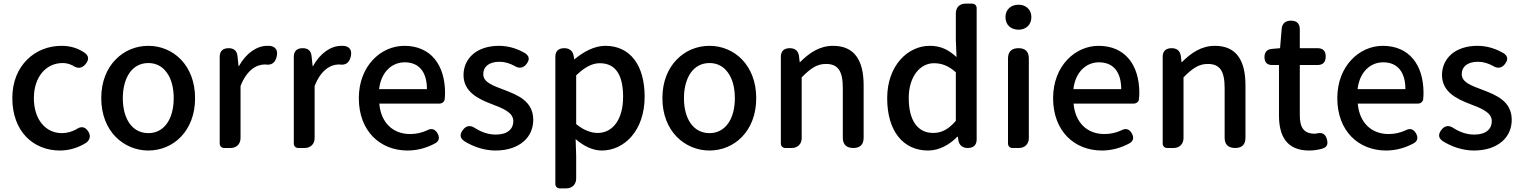

<svg xmlns="http://www.w3.org/2000/svg" viewBox="-20 -817 8401 1060"><path d="M124 -62C171 -13 237 14 311 14C361 14 412 -1 456 -29C477 -45 482 -67 468 -90C451 -118 428 -122 401 -103C377 -90 350 -82 322 -82C231 -82 167 -158 167 -275C167 -391 233 -469 326 -469C346 -469 364 -464 382 -455C409 -436 434 -439 454 -465C472 -489 471 -508 447 -526C413 -549 372 -564 320 -564C248 -564 180 -538 130 -488C80 -439 48 -367 48 -275C48 -184 77 -111 124 -62Z M618 -62C666 -13 731 14 799 14C935 14 1057 -92 1057 -275C1057 -458 935 -564 799 -564C731 -564 666 -538 618 -488C570 -439 539 -367 539 -275C539 -184 570 -111 618 -62ZM901 -416C926 -382 939 -333 939 -275C939 -158 885 -82 799 -82C712 -82 658 -158 658 -275C658 -333 672 -382 696 -416C720 -450 756 -469 799 -469C842 -469 877 -450 901 -416Z M1193 -275V-25C1193 -10 1203 0 1218 0H1250H1253C1286 0 1308 -22 1308 -55V-342C1342 -430 1396 -461 1441 -461C1442 -461 1444 -461 1445 -461C1480 -455 1501 -472 1508 -507C1514 -536 1505 -556 1476 -563C1470 -564 1464 -564 1456 -564C1396 -564 1338 -522 1299 -452H1297L1291 -508C1288 -537 1271 -551 1242 -551C1211 -551 1193 -535 1193 -504Z M1602 -275V-25C1602 -10 1612 0 1627 0H1659H1662C1695 0 1717 -22 1717 -55V-342C1751 -430 1805 -461 1850 -461C1851 -461 1853 -461 1854 -461C1889 -455 1910 -472 1917 -507C1923 -536 1914 -556 1885 -563C1879 -564 1873 -564 1865 -564C1805 -564 1747 -522 1708 -452H1706L1700 -508C1697 -537 1680 -551 1651 -551C1620 -551 1602 -535 1602 -504Z M2341 -245H2405C2421 -245 2433 -255 2435 -268C2436 -279 2437 -291 2437 -304C2437 -459 2358 -564 2212 -564C2084 -564 1961 -454 1961 -275C1961 -93 2079 14 2230 14C2287 14 2339 -2 2383 -26C2405 -39 2408 -57 2396 -80C2382 -105 2362 -111 2337 -97C2308 -84 2278 -77 2244 -77C2149 -77 2083 -140 2074 -245H2252ZM2139 -325H2073C2084 -421 2145 -473 2214 -473C2294 -473 2337 -419 2337 -325H2205Z M2591 -518C2558 -489 2539 -449 2539 -403C2539 -310 2620 -271 2693 -243C2753 -220 2814 -198 2814 -148C2814 -106 2783 -74 2718 -74C2676 -74 2639 -87 2604 -109C2578 -127 2554 -125 2535 -99C2517 -75 2519 -55 2543 -38C2592 -7 2654 14 2715 14C2783 14 2835 -5 2871 -36C2906 -66 2924 -109 2924 -155C2924 -258 2839 -292 2763 -321C2702 -344 2648 -362 2648 -408C2648 -446 2676 -476 2738 -476C2767 -476 2795 -467 2821 -453C2845 -437 2870 -441 2887 -464C2904 -487 2904 -505 2881 -522C2841 -546 2791 -564 2735 -564C2674 -564 2625 -547 2591 -518Z M3046 -164V198C3046 213 3056 223 3071 223H3103H3106C3139 223 3161 201 3161 168V45L3158 -49C3204 -9 3254 14 3302 14C3426 14 3539 -95 3539 -284C3539 -454 3461 -564 3322 -564C3260 -564 3200 -530 3152 -490H3150L3147 -509C3142 -537 3123 -551 3095 -551C3064 -551 3046 -535 3046 -504ZM3161 -333V-401C3207 -445 3248 -468 3291 -468C3383 -468 3420 -397 3420 -282C3420 -154 3360 -83 3280 -83C3247 -83 3204 -96 3161 -132V-266Z M3716 -62C3764 -13 3829 14 3897 14C4033 14 4155 -92 4155 -275C4155 -458 4033 -564 3897 -564C3829 -564 3764 -538 3716 -488C3668 -439 3637 -367 3637 -275C3637 -184 3668 -111 3716 -62ZM3999 -416C4024 -382 4037 -333 4037 -275C4037 -158 3983 -82 3897 -82C3810 -82 3756 -158 3756 -275C3756 -333 3770 -382 3794 -416C3818 -450 3854 -469 3897 -469C3940 -469 3975 -450 3999 -416Z M4291 -275V-25C4291 -10 4301 0 4316 0H4348H4351C4384 0 4406 -22 4406 -55V-390C4455 -439 4489 -464 4540 -464C4605 -464 4633 -427 4633 -332V-57C4633 -19 4653 0 4691 0C4729 0 4748 -19 4748 -57V-346C4748 -486 4696 -564 4579 -564C4504 -564 4447 -524 4397 -474H4395L4391 -508C4387 -537 4369 -551 4340 -551C4309 -551 4291 -535 4291 -504Z M5372 -398V-771C5372 -787 5362 -797 5346 -797H5314H5311C5278 -797 5257 -776 5257 -743V-593L5261 -502C5217 -541 5177 -564 5113 -564C4991 -564 4878 -454 4878 -275C4878 -92 4967 14 5104 14C5167 14 5224 -20 5265 -62H5268L5271 -42C5276 -14 5295 0 5323 0C5354 0 5372 -16 5372 -47ZM5257 -217V-150C5217 -103 5178 -83 5132 -83C5046 -83 4997 -152 4997 -276C4997 -395 5060 -468 5136 -468C5177 -468 5216 -455 5257 -418V-284Z M5660 -275V-494C5660 -532 5641 -551 5603 -551C5565 -551 5545 -532 5545 -494V-25C5545 -10 5555 0 5570 0H5602H5605C5638 0 5660 -22 5660 -55ZM5551 -672C5564 -660 5582 -653 5603 -653C5624 -653 5642 -660 5654 -672C5667 -684 5674 -702 5674 -723C5674 -763 5645 -791 5603 -791C5560 -791 5531 -763 5531 -723C5531 -702 5538 -684 5551 -672Z M6174 -245H6238C6254 -245 6266 -255 6268 -268C6269 -279 6270 -291 6270 -304C6270 -459 6191 -564 6045 -564C5917 -564 5794 -454 5794 -275C5794 -93 5912 14 6063 14C6120 14 6172 -2 6216 -26C6238 -39 6241 -57 6229 -80C6215 -105 6195 -111 6170 -97C6141 -84 6111 -77 6077 -77C5982 -77 5916 -140 5907 -245H6085ZM5972 -325H5906C5917 -421 5978 -473 6047 -473C6127 -473 6170 -419 6170 -325H6038Z M6399 -275V-25C6399 -10 6409 0 6424 0H6456H6459C6492 0 6514 -22 6514 -55V-390C6563 -439 6597 -464 6648 -464C6713 -464 6741 -427 6741 -332V-57C6741 -19 6761 0 6799 0C6837 0 6856 -19 6856 -57V-346C6856 -486 6804 -564 6687 -564C6612 -564 6555 -524 6505 -474H6503L6499 -508C6495 -537 6477 -551 6448 -551C6417 -551 6399 -535 6399 -504Z M7156 -318V-458H7227H7253C7284 -458 7299 -474 7299 -505C7299 -536 7284 -551 7253 -551H7156V-655C7156 -687 7139 -703 7107 -703C7077 -703 7059 -688 7056 -658L7047 -551L7002 -547C6975 -545 6961 -529 6961 -502C6961 -473 6975 -458 7004 -458H7041V-180C7041 -64 7085 14 7208 14C7233 14 7257 10 7279 4C7306 -4 7313 -20 7306 -47C7298 -78 7279 -88 7248 -80C7244 -79 7241 -79 7237 -79C7179 -79 7156 -113 7156 -179Z M7743 -245H7807C7823 -245 7835 -255 7837 -268C7838 -279 7839 -291 7839 -304C7839 -459 7760 -564 7614 -564C7486 -564 7363 -454 7363 -275C7363 -93 7481 14 7632 14C7689 14 7741 -2 7785 -26C7807 -39 7810 -57 7798 -80C7784 -105 7764 -111 7739 -97C7710 -84 7680 -77 7646 -77C7551 -77 7485 -140 7476 -245H7654ZM7541 -325H7475C7486 -421 7547 -473 7616 -473C7696 -473 7739 -419 7739 -325H7607Z M7993 -518C7960 -489 7941 -449 7941 -403C7941 -310 8022 -271 8095 -243C8155 -220 8216 -198 8216 -148C8216 -106 8185 -74 8120 -74C8078 -74 8041 -87 8006 -109C7980 -127 7956 -125 7937 -99C7919 -75 7921 -55 7945 -38C7994 -7 8056 14 8117 14C8185 14 8237 -5 8273 -36C8308 -66 8326 -109 8326 -155C8326 -258 8241 -292 8165 -321C8104 -344 8050 -362 8050 -408C8050 -446 8078 -476 8140 -476C8169 -476 8197 -467 8223 -453C8247 -437 8272 -441 8289 -464C8306 -487 8306 -505 8283 -522C8243 -546 8193 -564 8137 -564C8076 -564 8027 -547 7993 -518Z"/></svg>

Font: GenSenRounded2 TW M
Style: Regular
Weight: 500
Version: Version 2.100;PS 2.1;hotconv 16.6.51;makeotf.lib2.5.65220 DE